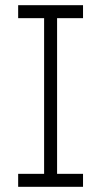

<svg xmlns="http://www.w3.org/2000/svg" viewBox="-20 -720 390 740"><path d="M300 -700H50V-650H150V-50H50V0H300V-50H200V-650H300Z"/></svg>

Font: LS-VG5000 Light
Style: Regular
Weight: 400
Designer: Justin Bihan, 2021
Foundry: Justin Bihan, 2021
Version: Version 1.000;Glyphs 3.1.2 (3151)